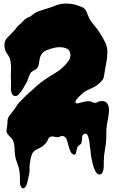

<svg xmlns="http://www.w3.org/2000/svg" viewBox="-20 -736 641 1084"><path d="M5 -482Q5 -507 24 -526Q32 -534 40.5 -543Q49 -552 57 -560Q66 -569 72.5 -579Q79 -589 90 -597Q100 -605 108.5 -615Q117 -625 128 -632Q135 -637 142 -639Q149 -641 155 -646Q161 -650 165 -653.5Q169 -657 175 -661Q187 -669 202.5 -674Q218 -679 233 -684Q262 -692 291.5 -704Q321 -716 351 -716Q368 -716 383 -714Q398 -712 413 -707Q430 -701 445 -695Q460 -689 468 -671Q474 -657 479.5 -642.5Q485 -628 494 -616Q506 -599 519.5 -583.5Q533 -568 544 -550Q561 -524 574.5 -495.5Q588 -467 586 -435Q585 -412 581.5 -389Q578 -366 573 -344Q571 -332 569.5 -320Q568 -308 565 -297Q562 -286 552 -276.5Q542 -267 533 -259Q520 -248 503.5 -241Q487 -234 472 -226Q458 -219 449 -211.5Q440 -204 429 -193L422 -186Q416 -180 411.5 -174Q407 -168 406 -162Q405 -156 411 -153Q416 -151 424 -153.5Q432 -156 437 -157Q444 -159 450.5 -160.5Q457 -162 463 -163Q471 -164 478 -164.5Q485 -165 493 -163Q499 -161 504 -158Q509 -155 516 -155Q523 -155 527 -158Q531 -161 538 -163Q550 -167 563 -165Q577 -163 584.5 -153.5Q592 -144 594 -130.5Q596 -117 595 -103Q594 -89 592 -79Q591 -76 591 -73Q591 -70 590 -67Q587 -55 585.5 -42.5Q584 -30 582 -19Q580 -2 580.5 14.5Q581 31 580 48Q578 80 572 112Q566 144 566 176V197Q566 212 563 225Q560 238 553 245.5Q546 253 533 247Q524 243 518.5 231Q513 219 510 210Q505 198 502.5 185Q500 172 497 160Q494 147 493 133.5Q492 120 490 107Q487 92 486 76.5Q485 61 481 47Q480 42 478 35.5Q476 29 472.5 24.5Q469 20 464 18.5Q459 17 452 22Q443 29 443 43Q443 57 441 67Q439 77 431 81Q423 85 418 93Q415 98 413.5 107.5Q412 117 410 125Q408 133 403 136.5Q398 140 389 133Q379 126 375 112.5Q371 99 367 88Q365 82 363 73Q361 64 358 55.5Q355 47 349.5 40.5Q344 34 336 32Q328 30 323.5 33Q319 36 311 38Q300 40 290 36.5Q280 33 269 35Q257 37 251.5 50.5Q246 64 238 73Q228 85 217 92Q206 99 192 105Q165 117 158 140.5Q151 164 148 191Q146 207 147 222Q148 237 143 253Q141 260 140 267Q139 274 137 281Q135 291 132 302Q129 313 122 321Q116 328 110.5 327.5Q105 327 101.5 322.5Q98 318 95.5 311Q93 304 93 298Q92 276 92 254.5Q92 233 86 212Q81 194 74 176Q67 158 65 139Q63 126 63 113Q63 100 61 86Q59 71 55 60.5Q51 50 40 39Q31 31 23.5 21.5Q16 12 17 -2Q18 -13 20 -22.5Q22 -32 22 -43Q22 -54 23.5 -62Q25 -70 30 -78Q38 -90 47 -101Q56 -112 64 -123Q71 -134 77.5 -143.5Q84 -153 93 -162Q105 -174 117 -186.5Q129 -199 142 -210Q165 -231 188 -251.5Q211 -272 237 -289Q263 -307 290.5 -323Q318 -339 341 -362Q357 -377 369.5 -396.5Q382 -416 375 -440Q372 -452 362 -458.5Q352 -465 339 -467.5Q326 -470 313 -469.5Q300 -469 290 -467Q268 -462 244.5 -453Q221 -444 210 -422Q205 -412 203.5 -400.5Q202 -389 200 -377.5Q198 -366 193 -356.5Q188 -347 177 -341Q165 -335 157.5 -329Q150 -323 145 -309Q140 -297 136.5 -285Q133 -273 125 -262Q121 -256 114.5 -243.5Q108 -231 99.5 -219.5Q91 -208 82 -200Q73 -192 63 -194Q51 -197 46.5 -208Q42 -219 41.5 -233Q41 -247 42 -260.5Q43 -274 42 -283Q40 -309 42 -334Q44 -359 40 -385Q38 -399 34 -409.5Q30 -420 21 -431Q13 -442 9 -455Q5 -468 5 -482Z"/></svg>

Font: Double Feature
Style: Regular
Weight: 400
Designer: David Shetterly
Foundry: David Shetterly
Version: Version 2.100 1997 initial release